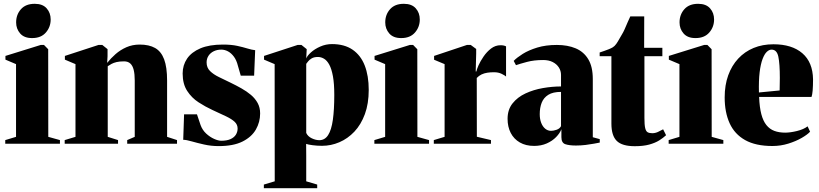

<svg xmlns="http://www.w3.org/2000/svg" viewBox="-20 -753 4290 1006"><path d="M7.5 0V-19L64 -36V-417L8.5 -440.5V-460L193.5 -517.5H210.5L232.5 -495L233 -36L294 -19V0ZM147.5 -553.5Q106.5 -553.5 85.5 -577.8Q64.5 -602 64.5 -635.5Q64.5 -676.5 89.8 -704.8Q115 -733 161.5 -733H162.5Q203.5 -733 224.5 -709.2Q245.5 -685.5 245.5 -651Q245.5 -611.5 220.2 -582.5Q195 -553.5 148.5 -553.5Z M375.5 -36V-417L320 -440.5V-460L496 -517.5H516L543.5 -495.5V-458.5L541.5 -423.5Q560.5 -447.5 585.5 -469.5Q610.5 -491.5 642.2 -505.5Q674 -519.5 712 -519.5Q761 -519.5 792.8 -501.5Q824.5 -483.5 840 -442.2Q855.5 -401 855.5 -331V-36L907.5 -19V0H646.5V-19L686 -36V-331Q686 -364.5 680.5 -386.8Q675 -409 662.8 -420.2Q650.5 -431.5 630 -431.5Q606.5 -431.5 590.8 -427.8Q575 -424 564 -418Q553 -412 544.5 -406V-36L598.5 -19V0H319V-19Z M1126 12.5Q1086 12.5 1049.5 4.2Q1013 -4 984.5 -12.2Q956 -20.5 940 -20.5L944.5 -154H1012L1031 -97.5Q1040.5 -71.5 1060.2 -53.2Q1080 -35 1102 -25.2Q1124 -15.5 1139 -15.5Q1168.5 -15.5 1187.5 -24Q1206.5 -32.5 1215.8 -47.2Q1225 -62 1225 -79.5Q1225 -100 1209.8 -114.5Q1194.5 -129 1165 -143.2Q1135.5 -157.5 1092.5 -177Q1056.5 -193.5 1020.5 -216.8Q984.5 -240 960.8 -276.5Q937 -313 937 -368Q937 -411.5 960.2 -445.8Q983.5 -480 1030.2 -499.8Q1077 -519.5 1148 -519.5Q1191.5 -519.5 1222.5 -512.8Q1253.5 -506 1276.2 -499Q1299 -492 1317 -490L1311.5 -356.5H1241.5L1226.5 -408.5Q1219.5 -437 1205.8 -455.8Q1192 -474.5 1174.8 -483.8Q1157.5 -493 1139.5 -493Q1117.5 -493 1100 -484.5Q1082.5 -476 1072.5 -460.8Q1062.5 -445.5 1062.5 -426Q1062.5 -398.5 1080.5 -380.8Q1098.5 -363 1127.2 -349.2Q1156 -335.5 1188.5 -319.5Q1217.5 -305.5 1245 -290Q1272.5 -274.5 1294.8 -255.8Q1317 -237 1330 -213.2Q1343 -189.5 1343 -158.5Q1343 -113.5 1320.8 -74.5Q1298.5 -35.5 1250.8 -11.5Q1203 12.5 1126 12.5Z M1362.5 233V214L1419.5 197L1419 -417L1363.5 -440.5V-460L1539.5 -517.5H1559.5L1587 -495.5L1584.5 -446.5Q1589.5 -460.5 1609 -478.2Q1628.5 -496 1657.8 -509Q1687 -522 1719.5 -522Q1784.5 -522 1827.2 -492.8Q1870 -463.5 1891 -409.8Q1912 -356 1912 -282Q1912 -210 1891.8 -155Q1871.5 -100 1836.8 -63.2Q1802 -26.5 1758.2 -7.8Q1714.5 11 1667.5 11Q1641.5 11 1617.8 7.8Q1594 4.5 1584 1L1584.5 63V197L1642 214V233ZM1653 -18.5Q1682 -18.5 1699.2 -45.2Q1716.5 -72 1724 -125Q1731.5 -178 1731.5 -256Q1731.5 -314.5 1724.5 -353Q1717.5 -391.5 1705.5 -413.8Q1693.5 -436 1678 -445.2Q1662.5 -454.5 1646 -454.5Q1625.5 -454.5 1613.2 -447.2Q1601 -440 1594.5 -431.5Q1588 -423 1584.5 -418.5V-56.5Q1593 -38 1613.8 -28.2Q1634.5 -18.5 1653 -18.5Z M1941.5 0V-19L1998 -36V-417L1942.5 -440.5V-460L2127.5 -517.5H2144.5L2166.5 -495L2167 -36L2228 -19V0ZM2081.5 -553.5Q2040.5 -553.5 2019.5 -577.8Q1998.5 -602 1998.5 -635.5Q1998.5 -676.5 2023.8 -704.8Q2049 -733 2095.5 -733H2096.5Q2137.5 -733 2158.5 -709.2Q2179.5 -685.5 2179.5 -651Q2179.5 -611.5 2154.2 -582.5Q2129 -553.5 2082.5 -553.5Z M2253 0V-19L2309.5 -36V-417L2254.5 -440V-460L2426.5 -517.5H2446.5L2475 -496.5V-472.5L2472.5 -378.5H2476Q2477.5 -388.5 2487.2 -410.5Q2497 -432.5 2513.8 -457Q2530.5 -481.5 2553 -498.8Q2575.5 -516 2602.5 -516Q2613.5 -516 2620.2 -514.2Q2627 -512.5 2631.5 -510V-352Q2625 -358 2608.2 -366.2Q2591.5 -374.5 2568 -374.5Q2549.5 -374.5 2533.2 -372Q2517 -369.5 2503.2 -363Q2489.5 -356.5 2478 -344.5L2478.5 -36.5L2552.5 -19V0Z M2778.5 11.5Q2735 11.5 2703.8 -6.5Q2672.5 -24.5 2656 -56.5Q2639.5 -88.5 2639.5 -130.5Q2639.5 -178.5 2665.5 -211.2Q2691.5 -244 2733.5 -263.5Q2775.5 -283 2824.5 -291.5Q2873.5 -300 2919.5 -300V-360.5Q2919.5 -382 2908 -399.8Q2896.5 -417.5 2875.8 -428Q2855 -438.5 2826 -438.5Q2778 -438.5 2740.8 -428.5Q2703.5 -418.5 2683.5 -411.5L2671.5 -434Q2688.5 -451.5 2719.2 -470.8Q2750 -490 2794.8 -503.8Q2839.5 -517.5 2898 -517.5Q2954 -517.5 2996.2 -499.8Q3038.5 -482 3062.2 -442.8Q3086 -403.5 3086 -339V-34L3122.5 -24V-6Q3112 -4 3092.2 -0.2Q3072.5 3.5 3048 6.5Q3023.5 9.5 2997.5 9.5Q2962.5 9.5 2942 2.5Q2921.5 -4.5 2921.5 -34.5V-76Q2913.5 -55 2893.8 -34.8Q2874 -14.5 2844.8 -1.5Q2815.5 11.5 2778.5 11.5ZM2867.5 -67.5Q2879.5 -67.5 2896 -73Q2912.5 -78.5 2919.5 -92V-271.5Q2877 -271.5 2852.8 -256.2Q2828.5 -241 2818.2 -214.8Q2808 -188.5 2808 -155Q2808 -129.5 2815.5 -109.8Q2823 -90 2836.5 -78.8Q2850 -67.5 2867.5 -67.5Z M3306 13Q3240 13 3211.8 -14.5Q3183.5 -42 3183.5 -105.5V-458.5H3122V-478Q3133.5 -482 3146 -486.2Q3158.5 -490.5 3170.2 -495.2Q3182 -500 3190.5 -505Q3200.5 -511 3209 -523Q3217.5 -535 3225 -549Q3232.5 -563 3239.5 -574Q3245.5 -583.5 3253 -600.2Q3260.5 -617 3268.2 -635.5Q3276 -654 3282.5 -667H3355.5L3355 -502.5H3450.5V-458.5H3356.5V-135Q3356.5 -99 3360.5 -82Q3364.5 -65 3373.5 -60Q3382.5 -55 3398 -55Q3412.5 -55 3427 -61.5Q3441.5 -68 3454.5 -75.5L3470 -44.5Q3455 -30.5 3433.8 -17.2Q3412.5 -4 3381.5 4.5Q3350.5 13 3306 13Z M3483.5 0V-19L3540 -36V-417L3484.5 -440.5V-460L3669.5 -517.5H3686.5L3708.5 -495L3709 -36L3770 -19V0ZM3623.5 -553.5Q3582.5 -553.5 3561.5 -577.8Q3540.5 -602 3540.5 -635.5Q3540.5 -676.5 3565.8 -704.8Q3591 -733 3637.5 -733H3638.5Q3679.5 -733 3700.5 -709.2Q3721.5 -685.5 3721.5 -651Q3721.5 -611.5 3696.2 -582.5Q3671 -553.5 3624.5 -553.5Z M4027 12Q3939.5 12 3884.2 -19Q3829 -50 3803 -107.2Q3777 -164.5 3777 -242.5Q3777 -307 3795.5 -358.2Q3814 -409.5 3848 -446Q3882 -482.5 3928.8 -501.8Q3975.5 -521 4032.5 -521Q4129.5 -521 4184 -474Q4238.5 -427 4240 -337.5Q4240 -303 4238 -279.2Q4236 -255.5 4232 -245H3957.5Q3959.5 -191 3969 -155Q3978.5 -119 3995.5 -97.8Q4012.5 -76.5 4037.2 -67.2Q4062 -58 4094 -58Q4120.5 -58 4155.5 -66.5Q4190.5 -75 4211.5 -91L4224.5 -63Q4211 -48 4180.8 -30.5Q4150.5 -13 4110.5 -0.5Q4070.5 12 4027 12ZM3956.5 -268.5 4065 -279Q4065.5 -296.5 4065.5 -311.8Q4065.5 -327 4066 -344.5Q4066 -419 4058.2 -456Q4050.5 -493 4022.5 -493Q4010 -493 3997.8 -481.5Q3985.5 -470 3975.5 -443.8Q3965.5 -417.5 3960.2 -374.5Q3955 -331.5 3956.5 -268.5Z"/></svg>

Font: Merriweather 144pt Black
Style: Regular
Weight: 900
Version: Version 2.100